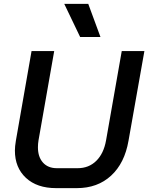

<svg xmlns="http://www.w3.org/2000/svg" viewBox="-20 -964 766 992"><path d="M57 -186Q57 -207 62 -237L143 -700H260L179 -239Q176 -221 176 -203Q176 -153 202 -124Q228 -95 274 -95H381Q439 -95 477.5 -133Q516 -171 528 -239L609 -700H726L644 -237Q624 -121 554 -56.5Q484 8 377 8H270Q171 8 114 -45Q57 -98 57 -186ZM312 -944H436L499 -773H394Z"/></svg>

Font: Bai Jamjuree SemiBold
Style: Italic
Weight: 600
Italic angle: -10°
Version: Version 1.000; ttfautohint (v1.6)